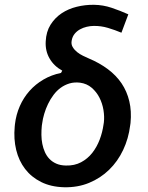

<svg xmlns="http://www.w3.org/2000/svg" viewBox="-20 -786 627 816"><path d="M174.3 -610.4Q176.3 -651.4 194.8 -680.9Q213.4 -710.4 241.9 -729.5Q270.5 -748.5 306.4 -757.3Q342.3 -766.1 379.4 -765.6Q418 -765.1 454.3 -752.9Q490.7 -740.7 525.4 -725.1L496.1 -647Q468.3 -658.7 438.7 -667.5Q409.2 -676.3 378.4 -675.8Q363.8 -675.8 348.4 -672.1Q333 -668.5 319.8 -661.1Q306.6 -653.8 297.1 -642.1Q287.6 -630.4 284.7 -613.8Q281.7 -598.1 288.8 -586.2Q295.9 -574.2 307.4 -564.9Q318.8 -555.7 332.5 -549.1Q346.2 -542.5 357.4 -537.6Q402.8 -518.6 438.2 -492.2Q473.6 -465.8 496.6 -431.9Q519.5 -397.9 529.5 -356Q539.6 -314 534.7 -263.2L533.2 -252.9Q526.4 -197.3 503.4 -148.7Q480.5 -100.1 443.8 -64.5Q407.2 -28.8 358.6 -8.8Q310.1 11.2 252 9.8Q196.3 8.3 154.8 -12.5Q113.3 -33.2 86.7 -67.9Q60.1 -102.5 48.8 -148.9Q37.6 -195.3 42.5 -247.6L43.5 -257.8Q48.3 -298.8 64.2 -335Q80.1 -371.1 105.5 -399.7Q130.9 -428.2 164.8 -448Q198.7 -467.8 239.3 -476.1L244.6 -485.8Q209.5 -504.9 190.7 -537.4Q171.9 -569.8 174.3 -610.4ZM157.7 -251.5Q155.8 -232.4 156 -212.6Q156.2 -192.9 159.9 -174.3Q163.6 -155.8 170.9 -139.4Q178.2 -123 190.2 -110.6Q202.1 -98.1 219.2 -90.6Q236.3 -83 259.8 -82.5Q296.4 -81.5 324.5 -96.4Q352.5 -111.3 372.1 -136.2Q391.6 -161.1 403.6 -192.6Q415.5 -224.1 419.9 -256.3L421.4 -265.6Q424.3 -290.5 419.7 -318.6Q415 -346.7 402.6 -371.1Q390.1 -395.5 369.6 -413.1Q349.1 -430.7 320.3 -434.6Q295.9 -437.5 275.4 -431.4Q254.9 -425.3 237.8 -412.8Q220.7 -400.4 207.3 -382.3Q193.8 -364.3 184.1 -344Q174.3 -323.7 168 -302.2Q161.6 -280.8 159.2 -261.2Z"/></svg>

Font: Roboto Mono Medium
Style: Italic
Weight: 500
Designer: Google
Version: Version 2.000985; 2015; ttfautohint (v1.3)